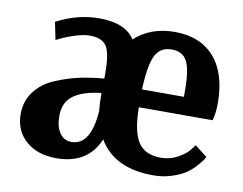

<svg xmlns="http://www.w3.org/2000/svg" viewBox="-63 -595 874 690"><g transform="rotate(10 374.0 -250.0)"><path d="M181 11Q112 11 70 -26Q28 -63 28 -124Q28 -171 54.5 -206Q81 -241 126 -260Q171 -279 212.5 -288Q254 -297 302 -301V-320Q302 -395 285 -419.5Q268 -444 224 -444Q203 -444 173.5 -435Q144 -426 124 -416L105 -407L92 -471Q168 -511 247 -511Q343 -511 377 -457Q435 -510 523 -510Q616 -510 667.5 -451.5Q719 -393 719 -284Q719 -266 717 -250.5Q715 -235 713 -228L711 -221H442Q443 -131 468.5 -93.5Q494 -56 551 -56Q585 -56 614 -72.5Q643 -89 655 -106L667 -122L712 -87Q710 -83 706 -76.5Q702 -70 687 -53Q672 -36 653.5 -23Q635 -10 603 0.5Q571 11 535 11Q392 11 336 -85Q296 11 181 11ZM442 -286H595V-309Q595 -385 579 -415.5Q563 -446 523 -446Q482 -446 464 -412Q446 -378 442 -286ZM225 -56Q295 -56 304 -183Q301 -210 301 -241V-248Q235 -241 200.5 -216Q166 -191 166 -141Q166 -101 182 -78.5Q198 -56 225 -56Z"/></g></svg>

Font: Arsenal
Style: Bold
Weight: 700
Designer: Andrij Shevchenko
Foundry: Stairsfor
Version: Version 2.001;PS 002.001;hotconv 1.0.88;makeotf.lib2.5.64775